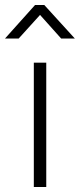

<svg xmlns="http://www.w3.org/2000/svg" viewBox="-60 -752 321 772"><path d="M76 0V-500H126V0ZM-40 -597 81 -732H118L241 -597H186L101 -692L15 -597Z"/></svg>

Font: TitilliumText
Style: Light
Weight: 300
Designer: Accademia di Belle Arti di Urbino and others
Foundry: Accademia di Belle Arti di Urbino and others.
Version: Version 60.001